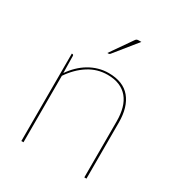

<svg xmlns="http://www.w3.org/2000/svg" viewBox="-169 -820 866 932"><g transform="rotate(30 264.0 -354.0)"><path d="M88 0V-490H91Q98 -490 98 -482L99.5 -387.5Q116.5 -412.5 137.8 -433Q159 -453.5 183.5 -468Q208 -482.5 235 -490.2Q262 -498 291 -498Q372.5 -498 412.8 -449.5Q453 -401 453 -314V0H441V-314Q441 -355 432 -387.2Q423 -419.5 404.2 -442Q385.5 -464.5 357.2 -476.2Q329 -488 291 -488Q233.5 -488 185 -457.2Q136.5 -426.5 100 -372.5V0ZM352 -708 251 -583Q247.5 -579 243 -579H236L318 -697Q322.5 -704 326.5 -706Q330.5 -708 339 -708Z"/></g></svg>

Font: Lato Hairline
Style: Regular
Weight: 250
Designer: Lukasz Dziedzic
Foundry: Lukasz Dziedzic
Version: Version 1.104; Western+Polish opensource